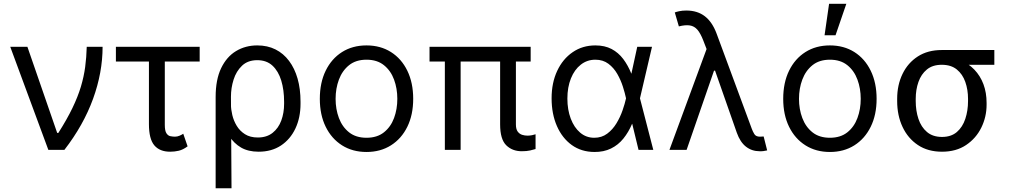

<svg xmlns="http://www.w3.org/2000/svg" viewBox="-20 -793 5340 1016"><path d="M235.8 0 34.2 -545.4H125L282.7 -89.4H288.6Q334.5 -161.6 363.3 -221.4Q392.1 -281.2 408 -334.2Q423.8 -387.2 430.7 -438.5Q437.5 -489.7 439 -545.4H522.9Q522.9 -409.2 472.4 -270Q421.9 -130.9 320.8 0Z M1036.6 -545.4V-467.3H593.3V-545.4ZM768.1 -545.4H852.1V-132.3Q852.1 -101.1 860.6 -87.9Q869.1 -74.7 881.8 -72.3Q894.5 -69.8 905.8 -69.8Q918.5 -69.8 930.4 -75Q942.4 -80.1 949.7 -85.4L972.7 -18.6Q948.2 -0.5 926 4.6Q903.8 9.8 880.4 9.8Q825.2 9.8 796.6 -23.9Q768.1 -57.6 768.1 -136.2Z M1121.1 203.1V-279.8Q1121.1 -371.6 1150.1 -432.1Q1179.2 -492.7 1229 -522.7Q1278.8 -552.7 1341.3 -552.7Q1395.5 -552.7 1437.7 -531.5Q1480 -510.3 1509.5 -470.9Q1539.1 -431.6 1554.7 -377Q1570.3 -322.3 1570.3 -254.4V-244.1Q1570.3 -170.4 1543.2 -113Q1516.1 -55.7 1466.6 -22.9Q1417 9.8 1348.6 9.8Q1293.5 9.8 1255.6 -12.2Q1217.8 -34.2 1191.9 -74.7Q1166 -115.2 1147 -170.4L1202.1 -240.2Q1202.1 -214.8 1209.2 -184.6Q1216.3 -154.3 1232.7 -127.2Q1249 -100.1 1276.4 -82.8Q1303.7 -65.4 1344.2 -65.4Q1391.6 -65.4 1422.6 -90.1Q1453.6 -114.7 1468.5 -155.3Q1483.4 -195.8 1483.4 -244.1V-254.4Q1483.4 -316.9 1468.3 -366.7Q1453.1 -416.5 1421.9 -445.6Q1390.6 -474.6 1341.3 -474.6Q1291.5 -474.6 1260.7 -445.3Q1230 -416 1216.1 -371.8Q1202.1 -327.6 1202.1 -281.2L1205.1 203.1Z M1919.4 11.2Q1845.7 11.2 1790 -23.9Q1734.4 -59.1 1703.4 -122.3Q1672.4 -185.5 1672.4 -270Q1672.4 -355.5 1703.4 -418.9Q1734.4 -482.4 1790 -517.6Q1845.7 -552.7 1919.4 -552.7Q1993.2 -552.7 2048.8 -517.6Q2104.5 -482.4 2135.5 -418.7Q2166.5 -355 2166.5 -270Q2166.5 -185.5 2135.5 -122.3Q2104.5 -59.1 2048.8 -23.9Q1993.2 11.2 1919.4 11.2ZM1919.4 -64Q1975.6 -64 2011.7 -92.8Q2047.9 -121.6 2065.2 -168.5Q2082.5 -215.3 2082.5 -270Q2082.5 -324.7 2065.2 -371.8Q2047.9 -418.9 2011.7 -448Q1975.6 -477.1 1919.4 -477.1Q1863.3 -477.1 1827.1 -448Q1791 -418.9 1773.4 -371.8Q1755.9 -324.7 1755.9 -270Q1755.9 -215.3 1773.4 -168.5Q1791 -121.6 1827.1 -92.8Q1863.3 -64 1919.4 -64Z M2788.1 -545.4V-467.3H2252.9V-545.4ZM2417.5 -545.4V0H2334V-545.4ZM2626.5 -545.4H2710V-134.8Q2710 -109.4 2719.5 -96.7Q2729 -84 2742.9 -79.6Q2756.8 -75.2 2771.5 -75.2Q2783.2 -75.2 2795.4 -77.6Q2807.6 -80.1 2814 -82.5V-4.4Q2803.2 -1 2785.2 3.2Q2767.1 7.3 2741.2 7.3Q2690.9 7.3 2658.7 -24.4Q2626.5 -56.2 2626.5 -134.8Z M3124.5 11.2Q3056.2 10.7 3005.6 -25.6Q2955.1 -62 2927 -126Q2898.9 -189.9 2898.9 -272.9Q2898.9 -355 2928.5 -418Q2958 -481 3010.3 -516.8Q3062.5 -552.7 3130.4 -552.7Q3180.2 -552.7 3216.3 -533.7Q3252.4 -514.6 3277.8 -481Q3303.2 -447.3 3320.8 -403.3H3353.5L3366.2 -273.9L3437 0H3358.9L3292.5 -273.9Q3287.1 -299.8 3276.1 -334.5Q3265.1 -369.1 3246.6 -401.6Q3228 -434.1 3199.5 -455.6Q3170.9 -477.1 3130.4 -477.1Q3086.9 -477.1 3053.5 -450.9Q3020 -424.8 3001.2 -378.2Q2982.4 -331.5 2982.4 -271.5Q2982.4 -212.4 3000.2 -165.3Q3018.1 -118.2 3050 -91.1Q3082 -64 3124.5 -64Q3164.1 -64 3193.1 -85.7Q3222.2 -107.4 3242.2 -140.6Q3262.2 -173.8 3274.4 -209.2Q3286.6 -244.6 3292.5 -271.5L3352.1 -545.4H3430.2L3366.2 -271.5L3353.5 -137.7H3324.7Q3306.2 -93.8 3278.8 -59.8Q3251.5 -25.9 3213.1 -7.1Q3174.8 11.7 3124.5 11.2Z M3999.5 7.3Q3958.5 7.3 3927.5 -16.8Q3896.5 -41 3878.9 -90.8L3748 -464.4L3722.7 -523.9L3701.2 -579.6Q3686.5 -617.2 3670.2 -636Q3653.8 -654.8 3630.4 -658.4Q3606.9 -662.1 3572.3 -653.3L3550.8 -727.1Q3557.1 -730 3573.7 -733.6Q3590.3 -737.3 3611.8 -737.3Q3670.4 -737.3 3710 -706.8Q3749.5 -676.3 3772.5 -613.8L3958.5 -110.8Q3963.4 -97.2 3971.7 -83.5Q3980 -69.8 4001 -69.8Q4005.4 -69.8 4011.5 -70.3Q4017.6 -70.8 4021 -70.8L4039.6 2.9Q4029.3 5.4 4019 6.6Q4008.8 7.8 3999.5 7.3ZM3522.5 0 3735.4 -578.1 3769.5 -418.9H3758.3L3613.3 0Z M4371.6 11.2Q4297.9 11.2 4242.2 -23.9Q4186.5 -59.1 4155.5 -122.3Q4124.5 -185.5 4124.5 -270Q4124.5 -355.5 4155.5 -418.9Q4186.5 -482.4 4242.2 -517.6Q4297.9 -552.7 4371.6 -552.7Q4445.3 -552.7 4501 -517.6Q4556.6 -482.4 4587.6 -418.7Q4618.7 -355 4618.7 -270Q4618.7 -185.5 4587.6 -122.3Q4556.6 -59.1 4501 -23.9Q4445.3 11.2 4371.6 11.2ZM4371.6 -64Q4427.7 -64 4463.9 -92.8Q4500 -121.6 4517.3 -168.5Q4534.7 -215.3 4534.7 -270Q4534.7 -324.7 4517.3 -371.8Q4500 -418.9 4463.9 -448Q4427.7 -477.1 4371.6 -477.1Q4315.4 -477.1 4279.3 -448Q4243.2 -418.9 4225.6 -371.8Q4208 -324.7 4208 -270Q4208 -215.3 4225.6 -168.5Q4243.2 -121.6 4279.3 -92.8Q4315.4 -64 4371.6 -64ZM4343.3 -606.4 4367.2 -772.9H4458.5L4401.4 -606.4Z M4727.5 -258.3V-270Q4727.5 -343.3 4755.9 -401.9Q4784.2 -460.4 4836.9 -494.4Q4889.6 -528.3 4963.4 -528.3Q4979 -526.9 4992.2 -517.6Q5005.4 -508.3 5021.2 -496.3Q5037.1 -484.4 5061.5 -474.6Q5105 -457 5136.2 -424.3Q5167.5 -391.6 5184.1 -347.2Q5200.7 -302.7 5200.7 -248.5V-238.8Q5200.7 -174.8 5172.9 -117.9Q5145 -61 5092.3 -25.6Q5039.6 9.8 4964.8 9.8Q4890.1 9.8 4837.2 -25.6Q4784.2 -61 4755.9 -121.6Q4727.5 -182.1 4727.5 -258.3ZM4825.7 -270V-258.3Q4825.7 -207 4840.1 -163.8Q4854.5 -120.6 4885.3 -94.5Q4916 -68.4 4964.8 -68.4Q5013.2 -68.4 5043.5 -94.5Q5073.7 -120.6 5088.1 -164.1Q5102.5 -207.5 5102.5 -258.3V-270Q5102.5 -318.4 5088.1 -359.4Q5073.7 -400.4 5043.2 -425.3Q5012.7 -450.2 4963.4 -450.2Q4915 -450.2 4884.8 -425.3Q4854.5 -400.4 4840.1 -359.4Q4825.7 -318.4 4825.7 -270ZM5241.7 -528.3V-450.2H4963.4V-528.3Z"/></svg>

Font: Sahel VF Regular
Style: Regular
Weight: 400
Foundry: Saber Rastikerdar (saber.rastikerdar@gmail.com)
Version: Version 3.4.0